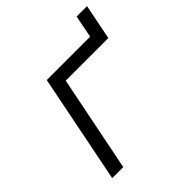

<svg xmlns="http://www.w3.org/2000/svg" viewBox="-176 -753 873 873"><g transform="rotate(-45 260.0 -317.0)"><path d="M48 0 153 -526H432L453 -634H520L486 -463H212L119 0Z"/></g></svg>

Font: Montserrat
Style: Italic
Weight: 400
Italic angle: -11.3°
Designer: Julieta Ulanovsky
Foundry: Julieta Ulanovsky
Version: Version 9.000; ttfautohint (v1.8.4.7-5d5b)